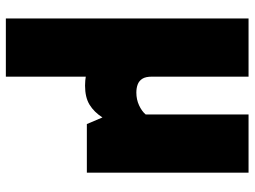

<svg xmlns="http://www.w3.org/2000/svg" viewBox="-124 -454 849 640"><g transform="rotate(90 300.0 -134.5)"><path d="M266 6Q233 6 194.5 -6Q156 -18 121 -43Q86 -68 64 -105Q42 -142 42 -191V-539H236V-217Q236 -196 243 -185Q250 -174 262 -169.5Q274 -165 289 -165Q312 -165 331.5 -174Q351 -183 362 -196V-539H556V0H394L372 -52Q354 -24 329.5 -9Q305 6 266 6ZM42 270V-255H236V270Z"/></g></svg>

Font: Exo Thin Black
Style: Regular
Weight: 900
Version: Version 2.000